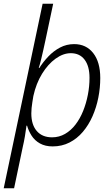

<svg xmlns="http://www.w3.org/2000/svg" viewBox="-41 -780 606 1036"><path d="M-21 236 189 -760H246L204 -562Q199 -538 193 -511.5Q187 -485 181 -460Q175 -435 168 -413H171Q192 -446 220 -475.5Q248 -505 283 -523.5Q318 -542 359 -542Q424 -542 462 -493.5Q500 -445 500 -359Q500 -306 489.5 -253Q479 -200 458 -152.5Q437 -105 406 -68.5Q375 -32 334 -11Q293 10 243 10Q203 10 174.5 -6Q146 -22 129.5 -48Q113 -74 105 -102H102Q99 -77 93.5 -45Q88 -13 82 12L35 236ZM240 -39Q278 -39 310 -57.5Q342 -76 366.5 -108Q391 -140 407.5 -181Q424 -222 433 -268Q442 -314 442 -360Q442 -423 415.5 -458Q389 -493 341 -493Q300 -493 259 -463.5Q218 -434 186 -382Q154 -330 139 -262Q136 -244 133.5 -228Q131 -212 129.5 -197.5Q128 -183 128 -168Q128 -107 157.5 -73Q187 -39 240 -39Z"/></svg>

Font: Noto Sans Display Light
Style: Italic
Weight: 300
Italic angle: -12°
Designer: Monotype Design Team
Foundry: Monotype Imaging Inc.
Version: Version 2.003